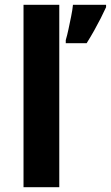

<svg xmlns="http://www.w3.org/2000/svg" viewBox="-20 -780 462 800"><path d="M227 0H78V-760H227ZM422 -750Q412 -728 399.5 -703.5Q387 -679 372.5 -653Q358 -627 341 -600H254V-613Q260 -633 265.5 -659Q271 -685 276.5 -712Q282 -739 284 -760H422Z"/></svg>

Font: Noto Sans Bassa Vah
Style: Regular
Weight: 400
Designer: Monotype Design Team
Foundry: Monotype Imaging Inc.
Version: Version 2.002